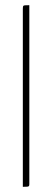

<svg xmlns="http://www.w3.org/2000/svg" viewBox="-20 -720 201 740"><path d="M68 0V-684Q68 -692 69 -695.5Q70 -699 75.5 -699.5Q81 -700 93 -700V-10Q93 -5 91.5 -3Q90 -1 85 -0.5Q80 0 68 0Z"/></svg>

Font: Yanone Kaffeesatz ExtraLight
Style: Regular
Weight: 200
Designer: Yanone (Cyrillic: Daniel Pouzeot, Huerta Tipografica, and Cyreal)
Foundry: Yanone
Version: Version 2.003